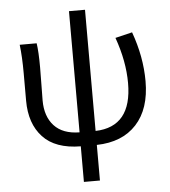

<svg xmlns="http://www.w3.org/2000/svg" viewBox="-59 -748 887 1002"><g transform="rotate(-5 384.5 -247.5)"><path d="M569.3 -535.2 658.2 -556.6Q706.1 -424.8 706.1 -296.9Q706.1 -151.4 631.8 -70.8Q557.6 9.8 423.8 12.7V199.2H339.8V12.7Q207 11.7 141.6 -58.6Q76.2 -128.9 76.2 -249V-393.6Q76.2 -478.5 68.4 -543H157.2Q164.1 -498 164.1 -416Q164.1 -383.8 163.1 -320.8Q162.1 -257.8 162.1 -243.2Q162.1 -159.2 207 -110.4Q252 -61.5 339.8 -60.5V-695.3H423.8V-60.5Q614.3 -66.4 614.3 -294.9Q614.3 -409.2 569.3 -535.2Z"/></g></svg>

Font: Gen Shin Gothic Regular
Style: Regular
Weight: 400
Designer: [Source Han Sans]
Ryoko NISHIZUKA  (kana & ideographs); Paul D. Hunt (Latin, Greek & Cyrillic); Wenlong ZHANG  (bopomofo
Version: Version 1.002.20150607